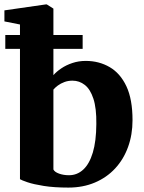

<svg xmlns="http://www.w3.org/2000/svg" viewBox="-20 -839 652 870"><path d="M0 -742V-792L187.5 -819H192L222 -800V-498.5Q236 -514.5 257.8 -529.2Q279.5 -544 308 -553.5Q336.5 -563 368.5 -563Q428.5 -563 476.8 -535Q525 -507 552.8 -448Q580.5 -389 580.5 -294.5Q580.5 -228.5 560.2 -172.8Q540 -117 501.8 -75.8Q463.5 -34.5 409.8 -11.8Q356 11 290 11Q225 11 178.2 3.5Q131.5 -4 104.5 -13.2Q77.5 -22.5 70.5 -27V-728ZM308.5 -473.5Q288.5 -473.5 271.8 -467.2Q255 -461 242.2 -451.5Q229.5 -442 222 -433V-71Q227.5 -59.5 247.8 -52.2Q268 -45 292.5 -45Q329.5 -45 357.2 -70.5Q385 -96 400.5 -147.5Q416 -199 416.5 -277Q417.5 -348.5 403.2 -391.8Q389 -435 364.2 -454.2Q339.5 -473.5 308.5 -473.5ZM4 -680.5H354.5V-617.5H4Z"/></svg>

Font: Merriweather 36pt ExtraBold
Style: Regular
Weight: 800
Designer: Eben Sorkin
Foundry: Eben Sorkin
Version: Version 2.100